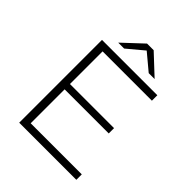

<svg xmlns="http://www.w3.org/2000/svg" viewBox="-240 -1012 1148 1148"><g transform="rotate(45 334.5 -437.5)"><path d="M122 0V-700H590V-654H173V-378H546V-333H173V-46H605V0ZM202 -757 328 -875H384L510 -757H460L356 -844L252 -757Z"/></g></svg>

Font: Montserrat Light
Style: Regular
Weight: 300
Designer: Julieta Ulanovsky
Foundry: Julieta Ulanovsky
Version: Version 9.000; ttfautohint (v1.8.4.7-5d5b)